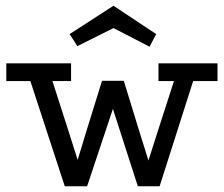

<svg xmlns="http://www.w3.org/2000/svg" viewBox="-20 -650 781 670"><path d="M206 0 86 -367H2V-429H228V-367H163L218 -196L251 -92L282 -194L336 -368H412L467 -189L498 -90L528 -184L587 -367H533V-429H739V-367H654L537 0H461L374 -270L284 0ZM376 -630 525 -531 502 -487 376 -552 250 -489 223 -531Z"/></svg>

Font: Podkova VF Beta
Style: Regular
Weight: 400
Designer: Ilya Yudin
Foundry: Cyreal (www.cyreal.org)
Version: Version 2.100